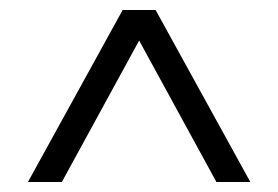

<svg xmlns="http://www.w3.org/2000/svg" viewBox="-20 -710 558 385"><path d="M36 -345 226 -690H292L482 -345H414L243 -658H275L104 -345Z"/></svg>

Font: Platypi Light
Style: Bold
Weight: 700
Version: Version 1.200